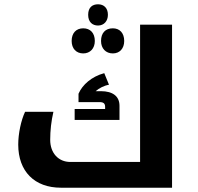

<svg xmlns="http://www.w3.org/2000/svg" viewBox="-20 -875 922 895"><path d="M437 -756C465 -756 483 -777 483 -806C483 -837 465 -855 437 -855C411 -855 391 -841 391 -806C391 -772 411 -756 437 -756ZM264 0H782V-760H633V-120H308C252 -120 214 -162 214 -223C214 -267 219 -311 229 -354H97C78 -314 65 -252 65 -201C65 -76 141 0 264 0ZM368 -626C400 -626 422 -649 422 -684C422 -721 401 -743 368 -743C335 -743 314 -721 314 -684C314 -649 335 -626 368 -626ZM506 -626C538 -626 559 -649 559 -684C559 -721 538 -743 506 -743C471 -743 451 -721 451 -684C451 -649 473 -626 506 -626ZM328 -316H537V-382C537 -426 506 -450 450 -450H426C442 -464 465 -476 488 -480L466 -534C407 -518 364 -480 346 -438V-399H444C462 -399 470 -393 470 -377V-367H328Z"/></svg>

Font: Noto Kufi Arabic
Style: Bold
Weight: 700
Designer: Monotype Design Team, David Williams, Khaled Hosny
Foundry: Google LLC
Version: Version 2.109